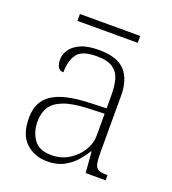

<svg xmlns="http://www.w3.org/2000/svg" viewBox="-125 -761 778 867"><g transform="rotate(20 263.5 -328.0)"><path d="M199 10Q138 10 96.5 -28Q55 -66 55 -147Q55 -226 111.5 -263Q168 -300 287 -304L370 -307V-371Q370 -413 361.5 -444.5Q353 -476 327 -494.5Q301 -513 248 -513Q177 -513 154 -480.5Q131 -448 131 -393Q97 -393 97 -443Q97 -466 111.5 -489Q126 -512 159.5 -527.5Q193 -543 248 -543Q337 -543 374.5 -501.5Q412 -460 412 -383V-111Q412 -75 416 -56.5Q420 -38 432.5 -31.5Q445 -25 471 -25H477V0H381L373 -100H370Q356 -77 334 -51.5Q312 -26 279 -8Q246 10 199 10ZM207 -23Q254 -23 291 -46Q328 -69 349 -104Q370 -139 370 -174V-281L289 -278Q216 -275 174 -258.5Q132 -242 114.5 -213.5Q97 -185 97 -145Q97 -95 122.5 -59Q148 -23 207 -23ZM111 -633V-666H401V-633Z"/></g></svg>

Font: Noto Serif Malayalam ExtraLight
Style: Regular
Weight: 200
Designer: Indian type Foundry, Jelle Bosma, Monotype Design Team
Foundry: Monotype Imaging Inc.
Version: Version 2.104; ttfautohint (v1.8.4.7-5d5b)